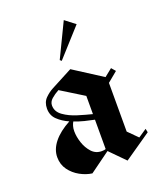

<svg xmlns="http://www.w3.org/2000/svg" viewBox="-120 -696 652 778"><g transform="rotate(-20 206.0 -307.5)"><path d="M183.3 -466.7 176.7 -472.5 247.5 -619.2 290.8 -585.8ZM144.2 4.2Q118.3 0.8 92.5 -13.3Q66.7 -27.5 49.6 -50.8Q32.5 -74.2 32.5 -105.8Q32.5 -139.2 57.1 -170Q81.7 -200.8 128.3 -225.8Q100 -238.3 80.4 -257.1Q60.8 -275.8 60.8 -305Q60.8 -332.5 77.5 -349.2Q94.2 -365.8 112.5 -375L204.2 -423.3L327.5 -344.2L360.8 -370.8L375.8 -353.3L332.5 -317.5V-107.5L372.5 -67.5L408.3 -91.7L411.7 -75.8L295.8 4.2L232.5 -60ZM84.2 -310Q84.2 -283.3 108.8 -265.8Q133.3 -248.3 167.1 -237.9Q200.8 -227.5 228.3 -220.8V-299.2L130 -360Q111.7 -350 97.9 -337.9Q84.2 -325.8 84.2 -310ZM133.3 -181.7Q133.3 -157.5 142.1 -131.2Q150.8 -105 167.9 -86.2Q185 -67.5 210.8 -67.5Q222.5 -67.5 228.3 -70V-196.7Q208.3 -200.8 186.2 -206.2Q164.2 -211.7 143.3 -220Q139.2 -213.3 136.2 -203.3Q133.3 -193.3 133.3 -181.7Z"/></g></svg>

Font: Manufacturing Consent
Style: Regular
Weight: 400
Version: Version 3.000; ttfautohint (v1.8.4.7-5d5b)